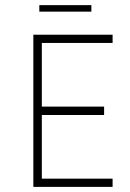

<svg xmlns="http://www.w3.org/2000/svg" viewBox="-20 -731 510 751"><path d="M337.4 -710.9H133.8V-685.5H337.4ZM420.4 -563V-595.2H110.4V0H420.4V-32.2H143.6V-281.2H387.2V-314H143.6V-563Z"/></svg>

Font: Now ExtraLight
Style: Regular
Weight: 200
Designer: Alfredo Marco Pradil
Foundry: Alfredo Marco Pradil
Version: Version 1.200;hotconv 1.0.109;makeotfexe 2.5.65596